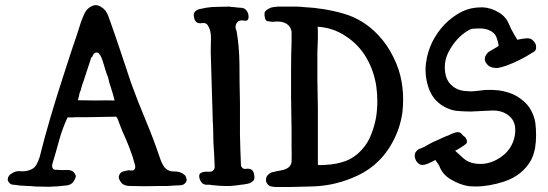

<svg xmlns="http://www.w3.org/2000/svg" viewBox="-20 -744 2177 763"><path d="M717.8 -43Q720.7 -37.1 721.7 -30.3Q721.7 -29.3 721.7 -28.3Q721.7 -23.4 717.8 -18.6Q710.9 -8.8 698.2 -7.8Q686.5 -6.8 674.8 -6.8Q660.2 -5.9 645.5 -4.9Q630.9 -4.9 616.2 -4.9Q586.9 -3.9 556.6 -3.9Q527.3 -3.9 497.1 -4.9Q483.4 -4.9 472.7 -9.8Q461.9 -14.6 456.1 -27.3Q453.1 -32.2 452.1 -37.1Q451.2 -43 454.1 -48.8Q458 -58.6 468.8 -62.5Q480.5 -65.4 490.2 -67.4Q497.1 -67.4 504.9 -66.4Q513.7 -66.4 516.6 -75.2Q517.6 -78.1 517.6 -81.1Q517.6 -85 516.6 -87.9Q507.8 -122.1 494.1 -157.2Q480.5 -192.4 465.8 -223.6Q463.9 -228.5 454.1 -253.9Q445.3 -280.3 440.4 -280.3Q412.1 -280.3 384.8 -279.3Q356.4 -278.3 328.1 -278.3Q315.4 -278.3 302.7 -278.3Q291 -278.3 278.3 -278.3Q275.4 -277.3 262.7 -277.3Q250 -278.3 248 -276.4Q227.5 -232.4 214.8 -185.5Q202.1 -138.7 188.5 -93.8Q186.5 -87.9 187.5 -81.1Q188.5 -74.2 193.4 -71.3Q196.3 -69.3 199.2 -69.3Q202.1 -69.3 205.1 -69.3Q220.7 -67.4 245.1 -68.4Q270.5 -69.3 278.3 -51.8Q281.2 -47.9 281.2 -43Q280.3 -37.1 278.3 -33.2Q275.4 -27.3 271.5 -21.5Q267.6 -15.6 261.7 -12.7Q257.8 -9.8 252 -8.8Q247.1 -6.8 241.2 -6.8Q210 -2.9 179.7 -2Q171.9 -2 165 -2Q141.6 -2 118.2 -2.9Q104.5 -4.9 88.9 -4.9Q73.2 -5.9 57.6 -6.8Q46.9 -8.8 34.2 -9.8Q21.5 -9.8 14.6 -20.5Q10.7 -24.4 10.7 -30.3Q10.7 -33.2 11.7 -37.1Q14.6 -46.9 22.5 -51.8Q41 -66.4 62.5 -63.5Q85 -61.5 105.5 -71.3Q119.1 -78.1 126 -91.8Q132.8 -105.5 137.7 -120.1Q157.2 -199.2 180.7 -278.3Q204.1 -357.4 229.5 -435.5Q247.1 -491.2 265.6 -546.9Q285.2 -602.5 302.7 -659.2Q307.6 -670.9 311.5 -680.7Q315.4 -691.4 322.3 -701.2Q329.1 -710.9 339.8 -716.8Q350.6 -723.6 361.3 -723.6Q373 -722.7 382.8 -715.8Q392.6 -710 399.4 -701.2Q406.2 -691.4 410.2 -680.7Q414.1 -670.9 418 -659.2Q439.5 -598.6 460 -537.1Q480.5 -475.6 501 -414.1Q528.3 -338.9 559.6 -264.6Q590.8 -190.4 616.2 -114.3Q619.1 -105.5 623 -96.7Q627.9 -87.9 632.8 -80.1Q647.5 -62.5 670.9 -62.5Q695.3 -63.5 710.9 -50.8Q713.9 -48.8 715.8 -46.9Q717.8 -43.9 717.8 -43ZM342.8 -515.6Q335 -492.2 327.1 -467.8Q319.3 -443.4 311.5 -419.9Q306.6 -408.2 303.7 -396.5Q300.8 -383.8 295.9 -373Q295.9 -371.1 293 -358.4Q290 -345.7 288.1 -345.7Q325.2 -344.7 362.3 -344.7Q398.4 -345.7 435.5 -344.7Q432.6 -357.4 428.7 -370.1Q424.8 -382.8 420.9 -395.5Q418.9 -402.3 417 -408.2Q414.1 -414.1 413.1 -421.9Q411.1 -427.7 410.2 -434.6Q408.2 -441.4 405.3 -446.3Q402.3 -457 398.4 -467.8Q395.5 -477.5 392.6 -487.3Q389.6 -496.1 386.7 -505.9Q383.8 -514.6 378.9 -523.4Q376 -527.3 372.1 -532.2Q369.1 -535.2 365.2 -535.2Q363.3 -535.2 362.3 -535.2Q357.4 -535.2 355.5 -532.2Q352.5 -530.3 350.6 -527.3Q350.6 -525.4 349.6 -525.4Q348.6 -524.4 348.6 -523.4Q348.6 -522.5 347.7 -519.5Q345.7 -517.6 342.8 -515.6Z M817.4 -538.1Q817.4 -561.5 818.4 -591.8Q819.3 -622.1 805.7 -643.6Q798.8 -654.3 784.2 -652.3Q768.6 -649.4 760.7 -656.2Q752.9 -662.1 751 -675.8Q751 -679.7 750 -682.6Q750 -692.4 754.9 -698.2Q763.7 -707 778.3 -709Q793 -711.9 803.7 -713.9Q821.3 -716.8 847.7 -716.8Q875 -717.8 891.6 -717.8Q900.4 -715.8 909.2 -715.8Q918.9 -714.8 925.8 -713.9Q932.6 -713.9 940.4 -712.9Q949.2 -711.9 954.1 -708Q960 -703.1 963.9 -695.3Q967.8 -686.5 967.8 -679.7Q968.8 -658.2 950.2 -662.1Q930.7 -666 921.9 -654.3Q916 -645.5 916 -636.7Q916 -627.9 919.9 -622.1Q930.7 -562.5 931.6 -488.3Q931.6 -414.1 933.6 -336.9Q933.6 -269.5 933.6 -212.9Q934.6 -156.2 937.5 -88.9Q937.5 -85.9 937.5 -85Q937.5 -83 939.5 -82Q945.3 -70.3 959 -73.2Q972.7 -75.2 981.4 -68.4Q988.3 -62.5 990.2 -47.9Q991.2 -43.9 991.2 -41Q991.2 -31.2 987.3 -26.4Q978.5 -16.6 963.9 -13.7Q949.2 -10.7 937.5 -9.8Q921.9 -6.8 894.5 -4.9Q881.8 -4.9 871.1 -4.9Q859.4 -4.9 849.6 -5.9Q839.8 -6.8 831.1 -7.8Q822.3 -7.8 813.5 -9.8Q806.6 -9.8 798.8 -9.8Q791 -10.7 785.2 -14.6Q779.3 -19.5 775.4 -28.3Q771.5 -36.1 771.5 -43.9Q771.5 -49.8 774.4 -53.7Q777.3 -56.6 782.2 -58.6Q792 -62.5 807.6 -61.5Q823.2 -60.5 829.1 -68.4Q833 -74.2 833 -78.1Q833 -82 833 -86.9Q833 -97.7 832 -108.4Q831.1 -119.1 831.1 -128.9Q829.1 -153.3 828.1 -178.7Q827.1 -204.1 827.1 -230.5Q827.1 -243.2 826.2 -252Q825.2 -260.7 825.2 -273.4Q825.2 -275.4 825.2 -275.4Q825.2 -276.4 825.2 -277.3Q822.3 -364.3 817.4 -538.1Z M1048.8 -710Q1056.6 -714.8 1066.4 -715.8Q1076.2 -716.8 1085 -717.8Q1096.7 -717.8 1103.5 -717.8Q1111.3 -717.8 1123 -717.8Q1140.6 -717.8 1156.2 -717.8Q1171.9 -717.8 1187.5 -715.8Q1269.5 -711.9 1346.7 -689.5Q1423.8 -667 1482.4 -605.5Q1519.5 -566.4 1543 -517.6Q1567.4 -469.7 1576.2 -418Q1582 -383.8 1582 -348.6Q1582 -322.3 1579.1 -296.9Q1570.3 -235.4 1541 -180.7Q1493.2 -90.8 1404.3 -47.9Q1315.4 -4.9 1216.8 -2.9Q1196.3 -2.9 1176.8 -2Q1156.2 -1 1136.7 -1Q1120.1 -1 1105.5 -1Q1090.8 -1 1075.2 -1Q1065.4 -1 1054.7 -3.9Q1044.9 -6.8 1039.1 -18.6Q1036.1 -24.4 1037.1 -30.3Q1037.1 -35.2 1039.1 -40Q1040 -43.9 1043 -46.9Q1045.9 -49.8 1048.8 -52.7Q1053.7 -57.6 1061.5 -59.6Q1068.4 -61.5 1075.2 -62.5Q1082 -64.5 1089.8 -65.4Q1096.7 -66.4 1103.5 -68.4Q1117.2 -71.3 1127 -79.1Q1136.7 -86.9 1138.7 -100.6Q1139.6 -130.9 1138.7 -162.1Q1138.7 -193.4 1138.7 -222.7Q1138.7 -257.8 1137.7 -292Q1136.7 -326.2 1136.7 -358.4Q1136.7 -413.1 1136.7 -468.8Q1136.7 -524.4 1138.7 -578.1Q1138.7 -583 1138.7 -585.9Q1138.7 -589.8 1138.7 -593.8Q1138.7 -599.6 1138.7 -606.4Q1138.7 -613.3 1138.7 -618.2Q1135.7 -634.8 1125 -644.5Q1114.3 -654.3 1097.7 -657.2Q1086.9 -659.2 1074.2 -658.2Q1061.5 -656.2 1048.8 -659.2Q1045.9 -659.2 1042 -660.2Q1038.1 -661.1 1037.1 -664.1Q1035.2 -666 1034.2 -668Q1033.2 -670.9 1033.2 -671.9Q1032.2 -677.7 1031.2 -682.6Q1031.2 -686.5 1031.2 -691.4Q1032.2 -698.2 1038.1 -703.1Q1043 -707 1048.8 -710ZM1243.2 -88.9Q1246.1 -87.9 1255.9 -87.9Q1265.6 -87.9 1275.4 -88.9Q1317.4 -90.8 1354.5 -104.5Q1391.6 -119.1 1418.9 -150.4Q1442.4 -175.8 1455.1 -210Q1468.8 -244.1 1474.6 -278.3Q1479.5 -309.6 1479.5 -341.8Q1479.5 -370.1 1475.6 -399.4Q1466.8 -460.9 1436.5 -513.7Q1406.2 -566.4 1353.5 -600.6Q1301.8 -634.8 1241.2 -637.7Q1244.1 -637.7 1243.2 -590.8Q1241.2 -543.9 1241.2 -536.1Q1241.2 -482.4 1241.2 -427.7Q1242.2 -373 1243.2 -316.4Q1243.2 -312.5 1243.2 -307.6Q1243.2 -303.7 1243.2 -299.8Q1243.2 -246.1 1243.2 -194.3Q1243.2 -142.6 1243.2 -88.9Z M2035.2 -586.9Q2036.1 -585 2044.9 -587.9Q2053.7 -589.8 2056.6 -589.8Q2066.4 -591.8 2076.2 -591.8Q2085.9 -591.8 2093.8 -586.9Q2100.6 -582 2105.5 -574.2Q2110.4 -567.4 2110.4 -558.6Q2110.4 -554.7 2110.4 -550.8Q2109.4 -546.9 2107.4 -543.9Q2105.5 -541 2103.5 -539.1Q2100.6 -538.1 2097.7 -536.1Q2072.3 -519.5 2044.9 -505.9Q2017.6 -492.2 1990.2 -482.4Q1981.4 -479.5 1973.6 -477.5Q1964.8 -474.6 1955.1 -473.6Q1946.3 -473.6 1937.5 -475.6Q1928.7 -477.5 1921.9 -482.4Q1915 -488.3 1910.2 -496.1Q1905.3 -504.9 1907.2 -514.6Q1908.2 -521.5 1912.1 -526.4Q1916 -532.2 1919.9 -536.1Q1922.9 -539.1 1942.4 -549.8Q1961.9 -560.5 1961.9 -562.5Q1961.9 -562.5 1958 -580.1Q1953.1 -598.6 1947.3 -606.4Q1937.5 -619.1 1920.9 -625Q1905.3 -630.9 1888.7 -630.9Q1871.1 -630.9 1861.3 -629.9Q1850.6 -629.9 1835.9 -620.1Q1795.9 -594.7 1769.5 -549.8Q1742.2 -505.9 1749 -457Q1752.9 -425.8 1773.4 -406.2Q1793 -386.7 1823.2 -382.8Q1845.7 -379.9 1867.2 -381.8Q1888.7 -384.8 1910.2 -386.7Q1936.5 -387.7 1962.9 -384.8Q1989.3 -380.9 2014.6 -371.1Q2038.1 -361.3 2058.6 -343.8Q2080.1 -326.2 2091.8 -302.7Q2103.5 -280.3 2107.4 -255.9Q2110.4 -231.4 2110.4 -206.1Q2110.4 -181.6 2106.4 -156.2Q2101.6 -129.9 2090.8 -108.4Q2056.6 -46.9 1983.4 -22.5Q1922.9 -2.9 1870.1 -2.9Q1857.4 -2.9 1845.7 -3.9Q1842.8 -3.9 1839.8 -4.9Q1836.9 -4.9 1834 -5.9Q1807.6 -10.7 1774.4 -29.3Q1741.2 -47.9 1728.5 -78.1Q1727.5 -83 1718.8 -95.7Q1710 -108.4 1710 -108.4Q1710 -108.4 1693.4 -99.6Q1676.8 -91.8 1674.8 -91.8Q1668.9 -88.9 1663.1 -88.9Q1656.2 -87.9 1650.4 -89.8Q1643.6 -92.8 1638.7 -98.6Q1632.8 -104.5 1630.9 -111.3Q1627.9 -118.2 1627.9 -125Q1627.9 -126 1627.9 -126Q1627.9 -133.8 1631.8 -139.6Q1636.7 -146.5 1642.6 -150.4Q1649.4 -153.3 1656.2 -156.2Q1668 -160.2 1677.7 -167Q1687.5 -172.9 1699.2 -178.7Q1711.9 -184.6 1723.6 -189.5Q1736.3 -195.3 1749 -201.2Q1754.9 -203.1 1759.8 -205.1Q1765.6 -207 1769.5 -210Q1775.4 -211.9 1779.3 -213.9Q1784.2 -215.8 1790 -217.8Q1793.9 -218.8 1797.9 -218.8Q1802.7 -218.8 1806.6 -217.8Q1810.5 -215.8 1813.5 -212.9Q1816.4 -210.9 1819.3 -206.1Q1824.2 -202.1 1828.1 -199.2Q1832 -195.3 1834 -189.5Q1838.9 -176.8 1830.1 -170.9Q1822.3 -164.1 1814.5 -160.2Q1812.5 -158.2 1800.8 -151.4Q1788.1 -143.6 1788.1 -145.5Q1806.6 -128.9 1822.3 -114.3Q1838.9 -99.6 1864.3 -94.7Q1918 -85 1966.8 -117.2Q2014.6 -148.4 2025.4 -203.1Q2029.3 -221.7 2026.4 -243.2Q2022.5 -264.6 2008.8 -278.3Q1980.5 -306.6 1933.6 -304.7Q1885.7 -302.7 1851.6 -300.8Q1827.1 -300.8 1803.7 -302.7Q1780.3 -303.7 1758.8 -313.5Q1706.1 -335.9 1685.5 -388.7Q1666 -441.4 1672.9 -494.1Q1678.7 -537.1 1697.3 -576.2Q1716.8 -615.2 1747.1 -647.5Q1779.3 -679.7 1816.4 -698.2Q1850.6 -714.8 1892.6 -714.8Q1896.5 -714.8 1899.4 -714.8Q1931.6 -712.9 1960.9 -695.3Q1990.2 -678.7 2002.9 -647.5Q2009.8 -629.9 2022.5 -608.4Q2035.2 -586.9 2035.2 -586.9Z"/></svg>

Font: Little Wizzy
Style: Regular
Weight: 400
Version: Version 1.0